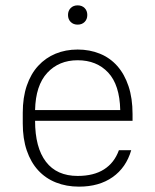

<svg xmlns="http://www.w3.org/2000/svg" viewBox="-20 -691 580 717"><path d="M275 6Q228 6 189 -9.5Q150 -25 122.5 -55Q95 -85 80 -129Q65 -173 65 -230V-270Q65 -327 80 -371Q95 -415 122.5 -445Q150 -475 187.5 -490.5Q225 -506 270 -506Q315 -506 353 -490.5Q391 -475 418 -444.5Q445 -414 460 -369Q475 -324 475 -265V-240H111Q111 -140 151.5 -87Q192 -34 270 -34Q330 -34 368.5 -58.5Q407 -83 424 -130H470Q451 -65 400.5 -29.5Q350 6 275 6ZM270 -466Q200 -466 156.5 -419Q113 -372 111 -280H429Q427 -374 384 -420Q341 -466 270 -466ZM270 -599Q254 -599 244 -609Q234 -619 234 -635Q234 -651 244 -661Q254 -671 270 -671Q286 -671 296 -661Q306 -651 306 -635Q306 -619 296 -609Q286 -599 270 -599Z"/></svg>

Font: PT Root UI Light
Style: Regular
Weight: 300
Designer: Vitaly Kuzmin
Foundry: ParaType Ltd.
Version: Version 2.000G